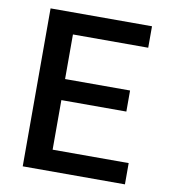

<svg xmlns="http://www.w3.org/2000/svg" viewBox="-80 -781 761 851"><g transform="rotate(10 300.0 -355.5)"><path d="M489.3 -318.8H196.8V-95.7H539.1V0H79.1V-710.9H535.6V-614.3H196.8V-413.6H489.3Z"/></g></svg>

Font: Roboto Mono
Style: Regular
Weight: 500
Designer: Google
Version: Version 2.000986; 2015; ttfautohint (v1.3)